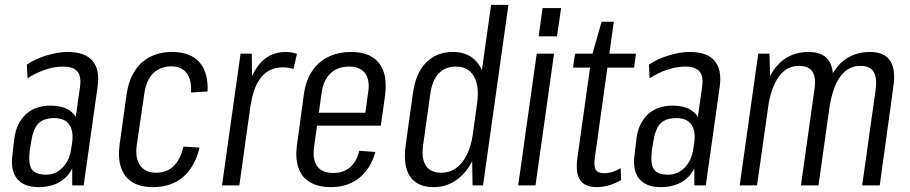

<svg xmlns="http://www.w3.org/2000/svg" viewBox="-20 -760 3730 787"><path d="M276 -178 308 -404Q314 -448 297 -467.5Q280 -487 238 -487Q203 -487 164.5 -474Q126 -461 93 -439L90 -495Q113 -511 142 -522.5Q171 -534 201 -540.5Q231 -547 257 -547Q328 -547 359 -511Q390 -475 380 -404L323 0H276ZM138 7Q78 7 50 -27.5Q22 -62 31 -126L39 -194Q48 -257 86.5 -292Q125 -327 186 -327Q251 -327 281.5 -293Q312 -259 303 -195L293 -127Q284 -62 243.5 -27.5Q203 7 138 7ZM169 -44Q208 -44 236 -72.5Q264 -101 271 -145L276 -177Q282 -225 263 -250.5Q244 -276 203 -276Q158 -276 136.5 -253Q115 -230 107 -175L102 -143Q95 -89 110 -66.5Q125 -44 169 -44Z M607 7Q556 7 523 -13Q490 -33 476.5 -72Q463 -111 470 -166L499 -374Q507 -429 531.5 -468Q556 -507 595.5 -527Q635 -547 685 -547Q760 -547 797 -505.5Q834 -464 831 -385L763 -381Q766 -433 745 -460.5Q724 -488 681 -488Q652 -488 628.5 -475Q605 -462 591 -437.5Q577 -413 572 -379L540 -161Q534 -110 555 -81Q576 -52 621 -52Q664 -52 692 -79.5Q720 -107 732 -159L798 -155Q779 -76 730.5 -34.5Q682 7 607 7Z M966 -540H1012L1014 -378L961 0H890ZM986 -345Q1000 -444 1042 -495.5Q1084 -547 1151 -547Q1163 -547 1175 -545Q1187 -543 1197 -539L1183 -477Q1164 -484 1139 -484Q1085 -484 1052 -445Q1019 -406 1008 -330Z M1336 7Q1285 7 1251 -13Q1217 -33 1203.5 -71.5Q1190 -110 1197 -164L1226 -376Q1234 -431 1259.5 -469Q1285 -507 1326 -527Q1367 -547 1420 -547Q1498 -547 1534 -501Q1570 -455 1558 -366L1541 -245H1267L1274 -298H1490L1473 -264L1489 -381Q1497 -433 1476.5 -460Q1456 -487 1411 -487Q1365 -487 1336 -460.5Q1307 -434 1299 -384L1267 -155Q1261 -104 1281 -77.5Q1301 -51 1346 -51Q1387 -51 1414 -73.5Q1441 -96 1453 -142L1519 -137Q1498 -66 1451 -29.5Q1404 7 1336 7Z M1757 7Q1690 7 1660.5 -37Q1631 -81 1643 -166L1672 -374Q1683 -459 1726 -503Q1769 -547 1836 -547Q1886 -547 1918.5 -521.5Q1951 -496 1963.5 -447.5Q1976 -399 1966 -331L1949 -212Q1940 -145 1913.5 -95.5Q1887 -46 1847 -19.5Q1807 7 1757 7ZM1788 -52Q1823 -52 1849.5 -71Q1876 -90 1893.5 -125.5Q1911 -161 1918 -209L1935 -332Q1946 -406 1923 -446.5Q1900 -487 1849 -487Q1805 -487 1778.5 -459Q1752 -431 1744 -377L1714 -162Q1707 -109 1726 -80.5Q1745 -52 1788 -52ZM1914 -179 1993 -740H2064L1960 0H1917Z M2251 -540 2175 0H2104L2180 -540ZM2280 -727 2263 -611H2188L2204 -727Z M2426 7Q2377 7 2357.5 -22.5Q2338 -52 2347 -115L2405 -528L2446 -671H2496L2419 -119Q2413 -80 2421.5 -65Q2430 -50 2456 -50Q2474 -50 2491 -55.5Q2508 -61 2524 -71L2526 -22Q2511 -13 2494.5 -6.5Q2478 0 2460.5 3.5Q2443 7 2426 7ZM2337 -540H2587L2579 -483H2329Z M2826 -178 2858 -404Q2864 -448 2847 -467.5Q2830 -487 2788 -487Q2753 -487 2714.5 -474Q2676 -461 2643 -439L2640 -495Q2663 -511 2692 -522.5Q2721 -534 2751 -540.5Q2781 -547 2807 -547Q2878 -547 2909 -511Q2940 -475 2930 -404L2873 0H2826ZM2688 7Q2628 7 2600 -27.5Q2572 -62 2581 -126L2589 -194Q2598 -257 2636.5 -292Q2675 -327 2736 -327Q2801 -327 2831.5 -293Q2862 -259 2853 -195L2843 -127Q2834 -62 2793.5 -27.5Q2753 7 2688 7ZM2719 -44Q2758 -44 2786 -72.5Q2814 -101 2821 -145L2826 -177Q2832 -225 2813 -250.5Q2794 -276 2753 -276Q2708 -276 2686.5 -253Q2665 -230 2657 -175L2652 -143Q2645 -89 2660 -66.5Q2675 -44 2719 -44Z M3569 -391Q3576 -441 3561 -465.5Q3546 -490 3507 -490Q3456 -490 3424 -446Q3392 -402 3379 -314L3339 -248L3346 -306Q3363 -427 3413 -487Q3463 -547 3546 -547Q3605 -547 3629 -510.5Q3653 -474 3641 -399L3586 0H3514ZM3088 -540H3134L3138 -387L3083 0H3012ZM3318 -391Q3326 -441 3310.5 -465.5Q3295 -490 3256 -490Q3204 -490 3172 -445.5Q3140 -401 3127 -314L3087 -248L3095 -306Q3112 -427 3162 -487Q3212 -547 3294 -547Q3354 -547 3378 -510.5Q3402 -474 3391 -399L3335 0H3263Z"/></svg>

Font: Pathway Extreme Condensed Light
Style: Italic
Weight: 300
Width: 3
Italic angle: -8°
Version: Version 1.001;gftools[0.9.26]